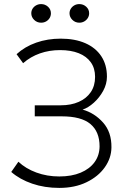

<svg xmlns="http://www.w3.org/2000/svg" viewBox="-20 -904 630 939"><path d="M270 15Q198 15 137.5 -5.8Q77 -26.5 35 -63L70 -113Q105.5 -79.5 157.8 -60.2Q210 -41 270 -41Q330.5 -41 374.5 -59.5Q418.5 -78 442.5 -111Q466.5 -144 467 -188Q467 -260 422.2 -297.5Q377.5 -335 282 -335H150V-389H277Q327.5 -389 365.2 -405.8Q403 -422.5 424 -453.5Q445 -484.5 445 -528Q445 -570 424.2 -599.2Q403.5 -628.5 365 -643.8Q326.5 -659 274 -659Q221 -659 175 -642.8Q129 -626.5 93 -595L61 -639Q101.5 -676 157 -695.5Q212.5 -715 277 -715Q346.5 -715 397.2 -692.8Q448 -670.5 475.5 -628.8Q503 -587 503 -529Q503 -493.5 484.8 -460Q466.5 -426.5 439 -401.8Q411.5 -377 384 -368Q442.5 -351.5 484.2 -304.5Q526 -257.5 525 -183Q524.5 -131 492.5 -85.8Q460.5 -40.5 403.2 -12.8Q346 15 270 15ZM181 -793Q161 -793 147 -806.8Q133 -820.5 133 -839Q133 -851.5 139.5 -861.8Q146 -872 157 -878Q168 -884 181 -884Q200.5 -884 214.8 -871Q229 -858 229 -839Q229 -826.5 222.8 -816Q216.5 -805.5 205.5 -799.2Q194.5 -793 181 -793ZM368 -793Q348 -793 334 -806.8Q320 -820.5 320 -839Q320 -851 326.2 -861.2Q332.5 -871.5 343.5 -877.8Q354.5 -884 368 -884Q387.5 -884 401.8 -871Q416 -858 416 -839Q416 -826.5 409.5 -816Q403 -805.5 392 -799.2Q381 -793 368 -793Z"/></svg>

Font: Geologica Cursive Thin
Style: Regular
Weight: 250
Designer: Sindre Bremnes, Frode Helland
Foundry: Monokrom Skriftforlag AS
Version: Version 1.010;gftools[0.9.28]